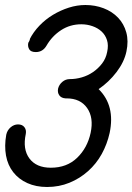

<svg xmlns="http://www.w3.org/2000/svg" viewBox="-20 -747 529 767"><path d="M166 -565Q151 -539 123 -539Q103 -539 96.5 -550.5Q90 -562 93 -576Q94 -577 96.5 -582Q99 -587 100 -592L98 -589Q113 -619 137.5 -644.5Q162 -670 192 -688Q222 -706 255 -716.5Q288 -727 321 -727Q360 -727 394 -714Q428 -701 451.5 -676.5Q475 -652 484.5 -617.5Q494 -583 485 -541Q476 -499 445.5 -459Q415 -419 374 -391Q441 -325 418 -216Q408 -171 386.5 -132Q365 -93 332 -63.5Q299 -34 257.5 -17Q216 0 168 0Q124 0 89.5 -15.5Q55 -31 33 -59Q11 -87 4 -125.5Q-3 -164 5 -209Q9 -227 22.5 -238.5Q36 -250 52 -250Q69 -250 77.5 -239Q86 -228 83 -212Q70 -151 97.5 -114Q125 -77 183 -77Q247 -77 288 -116.5Q329 -156 342 -216Q355 -277 328 -315.5Q301 -354 246 -354H242Q225 -355 217 -366Q209 -377 212 -393Q216 -409 229 -420Q242 -431 259 -431Q283 -431 307 -438Q331 -445 351.5 -459Q372 -473 387.5 -493Q403 -513 408 -539Q414 -566 407.5 -586.5Q401 -607 386 -621Q371 -635 349.5 -642.5Q328 -650 305 -650Q260 -650 224 -626.5Q188 -603 166 -565Z"/></svg>

Font: VDS Compensated
Style: Light Italic
Weight: 300
Italic angle: -12°
Designer: artmaker
Foundry: artmaker
Version: Version 1.000 2012 initial release